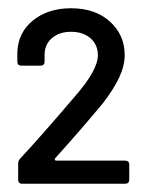

<svg xmlns="http://www.w3.org/2000/svg" viewBox="-20 -905 366 465"><path d="M29 -521Q81 -577 161 -671Q217 -735 217 -771Q217 -797 199 -812.5Q181 -828 152 -828Q123 -828 105 -812Q87 -796 88 -769V-756Q88 -746 78 -746H32Q22 -746 22 -756V-779Q24 -827 60.5 -856Q97 -885 152 -885Q211 -885 246.5 -852.5Q282 -820 282 -772Q282 -746 269 -718Q256 -690 230 -656Q177 -592 113 -521Q112 -519 113 -517.5Q114 -516 116 -516H283Q293 -516 293 -506V-470Q293 -460 283 -460H34Q24 -460 24 -470V-509Q24 -516 29 -521Z"/></svg>

Font: BarlowMedium
Style: Regular
Weight: 500
Designer: Jeremy Tribby
Foundry: Tribby Type
Version: Version 1.422